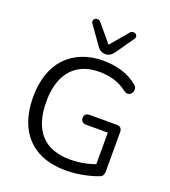

<svg xmlns="http://www.w3.org/2000/svg" viewBox="-167 -1066 1060 1196"><g transform="rotate(20 363.0 -468.0)"><path d="M409 9Q296 9 218.5 -34Q141 -77 101 -158Q61 -239 61 -352Q61 -436 83.5 -503Q106 -570 149.5 -616.5Q193 -663 255.5 -688.5Q318 -714 397 -714Q460 -714 519 -696.5Q578 -679 624 -641Q636 -632 639 -621Q642 -610 638.5 -599Q635 -588 627.5 -580.5Q620 -573 608.5 -572Q597 -571 585 -579Q544 -611 498 -625.5Q452 -640 396 -640Q316 -640 260.5 -606Q205 -572 176.5 -508Q148 -444 148 -352Q148 -212 213.5 -138Q279 -64 411 -64Q459 -64 505 -73.5Q551 -83 592 -100L574 -53V-302H431Q413 -302 404 -311Q395 -320 395 -335Q395 -351 404 -359Q413 -367 431 -367H610Q627 -367 636 -358Q645 -349 645 -332V-71Q645 -56 640 -46Q635 -36 623 -31Q581 -14 522.5 -2.5Q464 9 409 9ZM391 -756Q376 -756 363 -762.5Q350 -769 340 -783L252 -907Q245 -917 247 -926.5Q249 -936 257 -941Q265 -946 275.5 -944.5Q286 -943 295 -933L391 -818L488 -933Q496 -943 506.5 -944.5Q517 -946 525 -941Q533 -936 535 -926.5Q537 -917 530 -907L443 -783Q432 -769 419.5 -762.5Q407 -756 391 -756Z"/></g></svg>

Font: Nunito ExtraLight
Style: Regular
Weight: 400
Version: Version 3.602